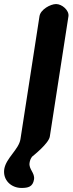

<svg xmlns="http://www.w3.org/2000/svg" viewBox="-25 -727 358 948"><path d="M-4 108C-12 162 30 201 81 201C113 201 137 196 143 159C148 126 116 109 121 77C123 65 125 59 133 47C140 41 216 -19 221 -53L313 -647C317 -676 281 -707 252 -707C224 -707 175 -680 170 -647L76 -40C68 11 5 53 -4 108Z"/></svg>

Font: Asimov Print
Style: Regular
Weight: 500
Designer: Google
Version: Version 2.000980: 2014